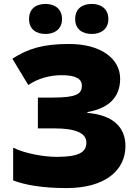

<svg xmlns="http://www.w3.org/2000/svg" viewBox="-20 -948 706 978"><path d="M128 -851C128 -799 164 -775 212 -775C257 -775 296 -799 296 -851C296 -904 257 -928 212 -928C164 -928 128 -904 128 -851ZM363 -851C363 -799 399 -775 448 -775C493 -775 532 -799 532 -851C532 -904 493 -928 448 -928C399 -928 363 -904 363 -851ZM592 -547C592 -650 493 -724 332 -724C200 -724 124 -701 43 -649L124 -515C176 -550 236 -565 295 -565C368 -565 397 -545 397 -512C397 -470 371 -451 249 -451H173V-294H258C365 -294 420 -270 420 -222C420 -171 379 -149 269 -149C203 -149 106 -166 47 -196V-29C107 -6 195 10 319 10C514 10 619 -79 619 -204C619 -299 557 -362 425 -373V-377C533 -396 592 -452 592 -547Z"/></svg>

Font: Noto Sans UI Black
Style: Regular
Weight: 900
Designer: Monotype Design Team
Foundry: Monotype Imaging Inc.
Version: Version 1.901